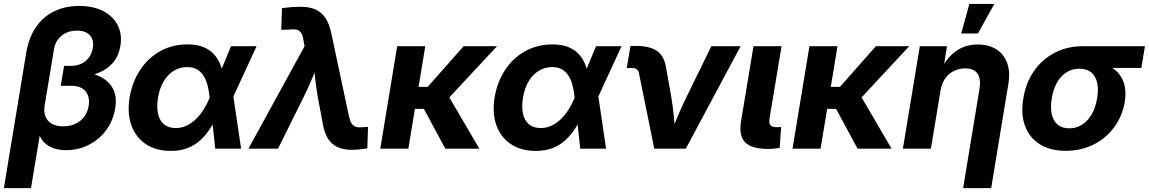

<svg xmlns="http://www.w3.org/2000/svg" viewBox="-41 -768 5936 992"><path d="M-21 204.1 94.2 -493.7Q107.4 -573.7 144.8 -627.9Q182.1 -682.1 239 -709.7Q295.9 -737.3 368.2 -737.3Q439.9 -737.3 491.2 -711.2Q542.5 -685.1 566.7 -638.7Q590.8 -592.3 581.1 -531.2Q572.3 -479 543.5 -444.8Q514.6 -410.6 468.5 -391.8Q422.4 -373 360.8 -365.7L366.7 -400.9Q412.6 -396 450.4 -382.8Q488.3 -369.6 514.2 -346.7Q540 -323.7 551 -289.6Q562 -255.4 554.2 -208Q543.5 -144 507.3 -95.2Q471.2 -46.4 417.2 -19.3Q363.3 7.8 300.3 7.8Q255.4 7.8 223.1 -7.1Q190.9 -22 172.9 -50.3Q154.8 -78.6 151.4 -119.1L173.3 -122.6L119.1 204.1ZM285.2 -115.2Q320.3 -115.2 347.9 -127.9Q375.5 -140.6 393.6 -164.3Q411.6 -188 417 -220.2Q424.8 -268.1 401.1 -296.4Q377.4 -324.7 328.1 -324.7H272.9L290 -427.7H324.7Q355 -427.7 378.9 -438.7Q402.8 -449.7 418.2 -470.5Q433.6 -491.2 438.5 -519.5Q445.3 -561 423.6 -585.4Q401.9 -609.9 356.4 -609.9Q325.2 -609.9 300.3 -598.1Q275.4 -586.4 259.3 -565.4Q243.2 -544.4 238.3 -515.6L189.5 -221.7Q184.6 -190.4 193.8 -166.5Q203.1 -142.6 226.3 -128.9Q249.5 -115.2 285.2 -115.2Z M841.8 11.7Q765.1 11.7 712.6 -23.4Q660.2 -58.6 637.9 -120.6Q615.7 -182.6 628.4 -263.2Q642.1 -344.7 683.1 -406.7Q724.1 -468.8 786.9 -503.7Q849.6 -538.6 927.7 -538.6Q977.5 -538.6 1012 -523.9Q1046.4 -509.3 1067.6 -484.1Q1088.9 -459 1100.1 -426.8Q1111.3 -394.5 1115.2 -359.4H1150.9L1164.1 -274.9L1204.6 0H1071.3L1042 -265.6Q1038.6 -299.8 1031 -328.4Q1023.4 -356.9 1010 -377.7Q996.6 -398.4 976.1 -409.9Q955.6 -421.4 926.3 -421.4Q888.2 -421.4 856.9 -402.3Q825.7 -383.3 804.7 -348.1Q783.7 -313 775.4 -264.2Q767.6 -215.8 775.4 -180.4Q783.2 -145 806.4 -125.7Q829.6 -106.4 866.7 -106.4Q896.5 -106.4 922.6 -118.7Q948.7 -130.9 970.9 -152.3Q993.2 -173.8 1011 -202.1Q1028.8 -230.5 1042 -262.7L1152.8 -529.3H1284.7L1161.6 -262.7L1119.1 -174.3H1083.5Q1066.4 -137.7 1045.2 -104.5Q1023.9 -71.3 995.6 -44.9Q967.3 -18.6 929.4 -3.4Q891.6 11.7 841.8 11.7Z M1242.7 0 1532.7 -529.3 1526.4 -562.5Q1523.4 -585.4 1514.9 -598.1Q1506.3 -610.8 1491.5 -614.5Q1476.6 -618.2 1453.1 -615.2L1412.1 -613.8L1416 -726.1Q1436.5 -729 1462.4 -731Q1488.3 -732.9 1514.2 -732.9Q1557.6 -732.9 1588.9 -719Q1620.1 -705.1 1639.9 -675.8Q1659.7 -646.5 1669.9 -599.6L1762.2 -166.5Q1767.1 -143.1 1775.6 -130.1Q1784.2 -117.2 1797.6 -112.8Q1811 -108.4 1831.1 -110.8L1860.4 -112.3L1856.9 -1.5Q1840.3 1.5 1818.6 3.7Q1796.9 5.9 1774.9 5.9Q1732.9 5.9 1702.6 -8.1Q1672.4 -22 1653.6 -51.5Q1634.8 -81.1 1627 -127.9L1600.6 -267.6Q1592.3 -316.4 1586.9 -365.5Q1581.5 -414.6 1577.1 -466.3H1614.7Q1593.3 -415 1573 -365.7Q1552.7 -316.4 1528.3 -267.6L1395.5 0Z M2156.2 -529.3 2068.8 0H1923.8L2011.2 -529.3ZM2526.9 -529.3 2225.6 -205.6H2071.3L2084 -319.3H2168.9L2354.5 -529.3ZM2259.8 0 2145.5 -211.9 2267.6 -287.1 2435.5 0Z M2727.5 11.7Q2650.9 11.7 2598.4 -23.4Q2545.9 -58.6 2523.7 -120.6Q2501.5 -182.6 2514.2 -263.2Q2527.8 -344.7 2568.8 -406.7Q2609.9 -468.8 2672.6 -503.7Q2735.4 -538.6 2813.5 -538.6Q2863.3 -538.6 2897.7 -523.9Q2932.1 -509.3 2953.4 -484.1Q2974.6 -459 2985.8 -426.8Q2997.1 -394.5 3001 -359.4H3036.6L3049.8 -274.9L3090.3 0H2957L2927.7 -265.6Q2924.3 -299.8 2916.7 -328.4Q2909.2 -356.9 2895.8 -377.7Q2882.3 -398.4 2861.8 -409.9Q2841.3 -421.4 2812 -421.4Q2773.9 -421.4 2742.7 -402.3Q2711.4 -383.3 2690.4 -348.1Q2669.4 -313 2661.1 -264.2Q2653.3 -215.8 2661.1 -180.4Q2668.9 -145 2692.1 -125.7Q2715.3 -106.4 2752.4 -106.4Q2782.2 -106.4 2808.3 -118.7Q2834.5 -130.9 2856.7 -152.3Q2878.9 -173.8 2896.7 -202.1Q2914.6 -230.5 2927.7 -262.7L3038.6 -529.3H3170.4L3047.4 -262.7L3004.9 -174.3H2969.2Q2952.1 -137.7 2930.9 -104.5Q2909.7 -71.3 2881.3 -44.9Q2853 -18.6 2815.2 -3.4Q2777.3 11.7 2727.5 11.7Z M3339.4 0 3260.3 -389.6Q3257.3 -403.8 3248.5 -410.2Q3239.7 -416.5 3223.1 -416.5H3197.3L3216.3 -530.8H3243.7Q3317.9 -530.8 3355 -503.7Q3392.1 -476.6 3400.9 -415.5L3428.2 -261.7Q3436 -212.9 3440.7 -163.3Q3445.3 -113.8 3449.7 -63H3417Q3438.5 -113.8 3459 -163.3Q3479.5 -212.9 3503.4 -261.7L3634.3 -529.3H3785.6L3502.4 0Z M3929.2 1.5Q3842.8 1.5 3809.1 -32.5Q3775.4 -66.4 3787.6 -140.6L3852.1 -529.3H3997.1L3935.1 -157.2Q3931.2 -132.3 3939 -121.6Q3946.8 -110.8 3970.2 -110.8Q3978 -110.8 3984.1 -111.3Q3990.2 -111.8 3995.1 -112.3L3987.3 -3.9Q3976.6 -2 3961.4 -0.2Q3946.3 1.5 3929.2 1.5Z M4286.1 -529.3 4198.7 0H4053.7L4141.1 -529.3ZM4656.7 -529.3 4355.5 -205.6H4201.2L4213.9 -319.3H4298.8L4484.4 -529.3ZM4389.6 0 4275.4 -211.9 4397.5 -287.1 4565.4 0Z M4818.4 -299.8 4768.6 0H4624L4711.4 -529.3H4851.6L4830.1 -394L4812.5 -395.5Q4835.4 -441.4 4864 -473.1Q4892.6 -504.9 4928.7 -521.5Q4964.8 -538.1 5010.7 -538.1Q5067.4 -538.1 5106.4 -513.4Q5145.5 -488.8 5162.6 -442.6Q5179.7 -396.5 5168.5 -332L5080.1 204.1H4935.1L5019.5 -307.6Q5028.3 -359.4 5009.8 -387Q4991.2 -414.6 4945.8 -414.6Q4915.5 -414.6 4888.7 -401.9Q4861.8 -389.2 4843.3 -363.8Q4824.7 -338.4 4818.4 -299.8ZM4925.3 -595.2 4967.3 -747.6H5096.2L5011.7 -595.2Z M5465.3 11.2Q5385.7 11.2 5331.8 -22.5Q5277.8 -56.2 5255.1 -117.2Q5232.4 -178.2 5246.1 -259.8Q5259.3 -341.3 5301.8 -401.9Q5344.2 -462.4 5409.2 -495.8Q5474.1 -529.3 5553.7 -529.3H5874.5L5856 -417H5630.4L5535.2 -413.1Q5498.5 -413.1 5469.2 -394.5Q5439.9 -376 5420.4 -341.8Q5400.9 -307.6 5393.1 -259.8Q5385.3 -212.4 5393.1 -177.7Q5400.9 -143.1 5423.8 -124Q5446.8 -105 5483.9 -105Q5520.5 -105 5550 -124Q5579.6 -143.1 5599.6 -177.7Q5619.6 -212.4 5627.4 -259.8Q5635.7 -307.6 5627.4 -341.8Q5619.1 -376 5596.2 -394.5Q5573.2 -413.1 5536.6 -413.1L5543 -458Q5598.1 -458 5643.8 -445.3Q5689.5 -432.6 5720.9 -406.2Q5752.4 -379.9 5765.9 -338.9Q5779.3 -297.9 5770 -240.2Q5757.8 -168.5 5716.1 -111.3Q5674.3 -54.2 5609.9 -21.5Q5545.4 11.2 5465.3 11.2Z"/></svg>

Font: Inter 24pt
Style: Bold Italic
Weight: 700
Italic angle: -9.3988°
Version: Version 4.001;git-66647c0bb